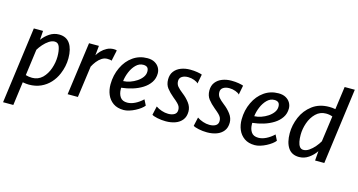

<svg xmlns="http://www.w3.org/2000/svg" viewBox="-102 -1252 3643 1952"><g transform="rotate(15 1720.0 -276.0)"><path d="M6.5 248.5 114.5 -557H211.5L205 -461.5Q236 -504.5 281 -534.2Q326 -564 380 -564Q457 -564 495 -508Q533 -452 533 -354.5Q533 -269 498 -186.5Q474.5 -130.5 434.2 -86.5Q394 -42.5 338.2 -17.2Q282.5 8 212.5 8Q185.5 8 147.5 1L114.5 248.5ZM227 -67.5Q289 -67.5 334 -110Q377 -152.5 399 -216.2Q421 -280 421 -342.5Q421 -402 407 -442.5Q393 -483 355.5 -483Q326 -483 295.5 -462.8Q265 -442.5 238.8 -412.8Q212.5 -383 195.5 -354L158.5 -77.5Q191 -67.5 227 -67.5Z M619.5 0 695.5 -557H799.5L789.5 -455.5Q803 -479 827 -504.2Q851 -529.5 883.8 -546.8Q916.5 -564 956 -564Q980.5 -564 987 -558L963 -444.5Q951 -452 916 -452Q886 -452 859 -434.5Q832 -417 810.2 -389.2Q788.5 -361.5 773 -331.5L727.5 0Z M1210 8Q1143.5 8 1099.5 -22.5Q1055.5 -53.5 1034.8 -103Q1014 -152.5 1014.5 -211.5Q1015 -307.5 1054.5 -390.5Q1092.5 -471 1159 -517.5Q1225.5 -564 1310 -564Q1356 -564 1387 -546.5Q1418 -529 1434 -501Q1450 -473 1450 -441Q1450 -387.5 1422.2 -346Q1394.5 -304.5 1347.8 -275Q1301 -245.5 1243.8 -228Q1186.5 -210.5 1128 -204.5V-188.5Q1129 -139 1151.8 -106.5Q1174.5 -74 1226 -74Q1264.5 -74 1306.8 -94.8Q1349 -115.5 1387.5 -152L1417 -93.5Q1405.5 -77.5 1382 -59.8Q1358.5 -42 1328.5 -26.5Q1298.5 -11 1267.5 -1.5Q1236.5 8 1210 8ZM1130 -275Q1164.5 -276 1201.5 -288.8Q1238.5 -301.5 1270.8 -323Q1303 -344.5 1323 -372.2Q1343 -400 1343 -431.5Q1343 -462 1328.5 -475Q1314 -488 1286 -488Q1243 -488 1209.5 -454.5Q1175.5 -420.5 1155 -370.5Q1134.5 -320.5 1130 -275Z M1653.5 8Q1607.5 8 1564.2 -1.2Q1521 -10.5 1506.5 -21.5L1527 -114Q1553.5 -95.5 1588.5 -83.8Q1623.5 -72 1657 -72Q1697 -72 1722.5 -87.5Q1748 -103 1748 -136.5Q1748 -155 1741.5 -170.2Q1735 -185.5 1717.2 -203.2Q1699.5 -221 1666.5 -247.5Q1623.5 -283 1595.2 -319.5Q1567 -356 1567 -410.5Q1567 -461.5 1593.2 -495.8Q1619.5 -530 1663.2 -547Q1707 -564 1759.5 -564Q1800.5 -564 1835.2 -558Q1870 -552 1885.5 -545.5L1866.5 -447Q1855.5 -461.5 1824 -473.2Q1792.5 -485 1759 -485Q1719.5 -485 1694.2 -468.5Q1669 -452 1669 -421Q1669 -387.5 1688.5 -364.2Q1708 -341 1746 -311.5Q1789 -279 1820.5 -237Q1852 -195 1852 -147Q1852 -93.5 1825 -59Q1798 -24.5 1753 -8.2Q1708 8 1653.5 8Z M2088 8Q2042 8 1998.8 -1.2Q1955.5 -10.5 1941 -21.5L1961.5 -114Q1988 -95.5 2023 -83.8Q2058 -72 2091.5 -72Q2131.5 -72 2157 -87.5Q2182.5 -103 2182.5 -136.5Q2182.5 -155 2176 -170.2Q2169.5 -185.5 2151.8 -203.2Q2134 -221 2101 -247.5Q2058 -283 2029.8 -319.5Q2001.5 -356 2001.5 -410.5Q2001.5 -461.5 2027.8 -495.8Q2054 -530 2097.8 -547Q2141.5 -564 2194 -564Q2235 -564 2269.8 -558Q2304.5 -552 2320 -545.5L2301 -447Q2290 -461.5 2258.5 -473.2Q2227 -485 2193.5 -485Q2154 -485 2128.8 -468.5Q2103.5 -452 2103.5 -421Q2103.5 -387.5 2123 -364.2Q2142.5 -341 2180.5 -311.5Q2223.5 -279 2255 -237Q2286.5 -195 2286.5 -147Q2286.5 -93.5 2259.5 -59Q2232.5 -24.5 2187.5 -8.2Q2142.5 8 2088 8Z M2590 8Q2523.5 8 2479.5 -22.5Q2435.5 -53.5 2414.8 -103Q2394 -152.5 2394.5 -211.5Q2395 -307.5 2434.5 -390.5Q2472.5 -471 2539 -517.5Q2605.5 -564 2690 -564Q2736 -564 2767 -546.5Q2798 -529 2814 -501Q2830 -473 2830 -441Q2830 -387.5 2802.2 -346Q2774.5 -304.5 2727.8 -275Q2681 -245.5 2623.8 -228Q2566.5 -210.5 2508 -204.5V-188.5Q2509 -139 2531.8 -106.5Q2554.5 -74 2606 -74Q2644.5 -74 2686.8 -94.8Q2729 -115.5 2767.5 -152L2797 -93.5Q2785.5 -77.5 2762 -59.8Q2738.5 -42 2708.5 -26.5Q2678.5 -11 2647.5 -1.5Q2616.5 8 2590 8ZM2510 -275Q2544.5 -276 2581.5 -288.8Q2618.5 -301.5 2650.8 -323Q2683 -344.5 2703 -372.2Q2723 -400 2723 -431.5Q2723 -462 2708.5 -475Q2694 -488 2666 -488Q2623 -488 2589.5 -454.5Q2555.5 -420.5 2535 -370.5Q2514.5 -320.5 2510 -275Z M3056 8Q2979 8 2941 -48.2Q2903 -104.5 2903 -202.5Q2903 -287 2938.5 -371.5Q2974 -455 3046.2 -509.5Q3118.5 -564 3223 -564Q3237.5 -564 3253.8 -562.8Q3270 -561.5 3288 -558L3321 -799.5H3428L3321 0H3224L3232 -100.5Q3201.5 -55 3155.8 -23.5Q3110 8 3056 8ZM3080 -73.5Q3110 -73.5 3140.2 -94.2Q3170.5 -115 3196.8 -145.8Q3223 -176.5 3240 -206.5L3277.5 -478Q3246 -490 3208.5 -490Q3146.5 -490 3102.5 -447Q3058.5 -404 3036.5 -340.5Q3014.5 -277 3014.5 -214.5Q3014.5 -176 3020.5 -144Q3026.5 -112 3040.8 -92.8Q3055 -73.5 3080 -73.5Z"/></g></svg>

Font: Merriweather Sans Italic
Style: Regular
Weight: 400
Italic angle: -7.5°
Designer: Eben Sorkin
Foundry: Eben Sorkin
Version: Version 1.008; ttfautohint (v1.7.19-72a1) -l 8 -r 50 -G 200 